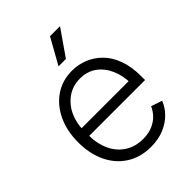

<svg xmlns="http://www.w3.org/2000/svg" viewBox="-221 -867 987 987"><g transform="rotate(-45 273.0 -373.0)"><path d="M288.6 11.7Q212.4 11.7 156.2 -24.2Q100.1 -60.1 69.8 -123.5Q39.6 -187 39.6 -269.5Q39.6 -352.1 69.6 -416Q99.6 -480 153.3 -516.6Q207 -553.2 277.8 -553.2Q321.8 -553.2 363.3 -536.9Q404.8 -520.5 438 -487.3Q471.2 -454.1 490.2 -403.1Q509.3 -352.1 509.3 -281.7V-253.4H83V-309.1H475.1L446.3 -287.6Q446.3 -347.2 426 -394Q405.8 -440.9 368.2 -468.3Q330.6 -495.6 277.8 -495.6Q225.6 -495.6 186 -468Q146.5 -440.4 124.8 -394.8Q103 -349.1 103 -294.9V-262.2Q103 -196.8 125.7 -148.2Q148.4 -99.6 190.2 -72.8Q231.9 -45.9 288.6 -45.9Q327.1 -45.9 356.4 -58.1Q385.7 -70.3 405.8 -91.1Q425.8 -111.8 436 -136.2L496.1 -116.2Q483.4 -82 455.3 -53Q427.2 -23.9 385 -6.1Q342.8 11.7 288.6 11.7ZM244.6 -617.7 323.2 -758.3H396L298.3 -617.7Z"/></g></svg>

Font: Inter Tight Light
Style: Regular
Weight: 300
Designer: Rasmus Andersson
Foundry: rsms
Version: Version 3.004